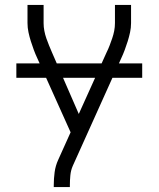

<svg xmlns="http://www.w3.org/2000/svg" viewBox="-20 -550 640 775"><path d="M197 205V198Q197 171 200.5 145Q204 119 215 95L265 -16L131 -314Q123 -331 116.5 -348.5Q110 -366 104.5 -383.5Q99 -401 95 -419.5Q91 -438 91 -457V-530H156V-456Q156 -441 159 -425.5Q162 -410 167 -395.5Q172 -381 178 -366.5Q184 -352 190 -338L298 -90L410 -338Q417 -352 422.5 -366.5Q428 -381 433 -395.5Q438 -410 441 -425.5Q444 -441 444 -457V-530H509V-457Q509 -438 505 -419.5Q501 -401 495.5 -383.5Q490 -366 483.5 -348.5Q477 -331 469 -314L274 119Q266 137 264 157.5Q262 178 262 198V205ZM46 -236V-294H554V-236Z"/></svg>

Font: Iosevka Curly Light Extended
Style: Regular
Weight: 300
Width: 7
Monospace: yes
Designer: Belleve Invis
Foundry: Belleve Invis
Version: Version 11.1.0; ttfautohint (v1.8.3)